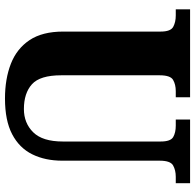

<svg xmlns="http://www.w3.org/2000/svg" viewBox="-26 -728 764 751"><g transform="rotate(90 355.5 -352.0)"><path d="M365 10Q288 10 229 -13Q170 -36 136.5 -86Q103 -136 103 -218V-599Q103 -638 84.5 -648Q66 -658 40 -658H16V-714H360V-658H336Q310 -658 292 -647.5Q274 -637 274 -595V-210Q274 -127 309 -95.5Q344 -64 406 -64Q461 -64 497 -100.5Q533 -137 533 -216V-599Q533 -638 515.5 -648Q498 -658 471 -658H447V-714H696V-658H671Q645 -658 626.5 -647.5Q608 -637 608 -595V-214Q608 -147 583 -96.5Q558 -46 504.5 -18Q451 10 365 10Z"/></g></svg>

Font: Noto Serif Ethiopic SemiCondensed ExtraBold
Style: Regular
Weight: 800
Width: 4
Designer: Monotype Design Team
Foundry: Monotype Imaging Inc.
Version: Version 2.102; ttfautohint (v1.8.4.7-5d5b)